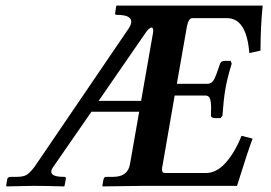

<svg xmlns="http://www.w3.org/2000/svg" viewBox="-20 -666 970 687"><path d="M333 -305.2H484.9L526.9 -544.9Q527.8 -551.3 528.3 -556.2Q528.3 -567.4 522 -567.4Q513.7 -567.4 499 -545.9ZM495.1 -1 347.2 1 346.2 -1 350.1 -22.9Q352.1 -32.7 358.9 -33.2H384.8Q436.5 -33.2 444.8 -77.1L478 -266.1H307.1L169.9 -67.9Q163.1 -58.6 163.6 -51.3Q163.6 -32.7 210.9 -33.2Q215.8 -33.2 215.8 -26.9L210.9 -1L209 1Q137.2 -1 100.1 -1Q100.1 -1 3.9 1L2 -1L5.9 -24.9Q7.8 -32.7 17.1 -33.2H39.1Q62 -33.2 74 -39.6Q85.9 -45.9 104 -69.8L439 -562Q449.7 -577.6 449.7 -588.4Q449.7 -612.8 397.9 -612.8Q390.1 -612.8 392.1 -620.1L396 -645L397.9 -646H609.9H919.9Q912.1 -569.8 912.1 -484.9L872.1 -476.1Q862.3 -601.1 792 -601.1H668Q654.8 -601.1 648.9 -571.8L612.8 -366.2H722.2Q730 -366.2 736.6 -370.6Q743.2 -375 748.5 -387Q753.9 -398.9 756.8 -407.5Q759.8 -416 767.1 -437Q770 -448.2 785.2 -448.2H805.2L809.1 -438Q793 -387.2 786.1 -345.2Q780.3 -312 775.9 -252L769 -243.2H748Q742.2 -243.2 738 -246.6Q733.9 -250 734.9 -252.9Q735.4 -277.3 735.4 -280.3Q735.4 -302.2 731.2 -313.2Q727.1 -324.2 714.8 -324.2H605L562 -76.2Q559.6 -66.4 559.6 -59.6Q559.6 -46.9 569.8 -46.9H716.8Q754.9 -46.9 787.8 -84Q820.8 -121.1 844.2 -180.2L883.8 -169.9Q866.7 -125 828.1 -1Z"/></svg>

Font: Linux Libertine O
Style: Semibold Italic
Weight: 600
Italic angle: -11.5°
Designer: Philipp H. Poll
Foundry: Philipp H. Poll
Version: Version 5.1.2